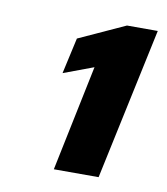

<svg xmlns="http://www.w3.org/2000/svg" viewBox="-54 -847 412 473"><g transform="rotate(10 152.0 -610.0)"><path d="M111 -420 166 -685 91 -657 111 -747 227 -800H304L223 -420Z"/></g></svg>

Font: Saira Thin ExtraBold
Style: Italic
Weight: 800
Italic angle: -12°
Version: Version 1.101